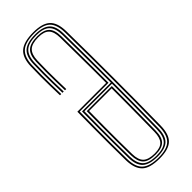

<svg xmlns="http://www.w3.org/2000/svg" viewBox="-264 -833 868 868"><g transform="rotate(-45 169.5 -399.0)"><path d="M174 5Q110.8 5 85.9 -20Q61 -45 60 -97Q59 -153.2 58.9 -205.2Q58.8 -257.2 59.1 -307.5Q59.5 -357.8 60 -408H244.2Q244.2 -451.5 244 -497.2Q243.8 -543 243.2 -593.2Q242.8 -643.5 242 -700.5Q241.5 -737.5 225.9 -754.2Q210.2 -771 173 -771Q132 -771 114.6 -754.1Q97.2 -737.2 96 -700Q95 -664.2 94.9 -635.9Q94.8 -607.5 95.4 -579.4Q96 -551.2 97 -516H89Q88 -551.5 87.4 -580.1Q86.8 -608.8 86.9 -637.2Q87 -665.8 88 -700.2Q89.2 -741.5 108.9 -759.5Q128.5 -777.5 173 -777.5Q213.8 -777.5 231.6 -759.6Q249.5 -741.8 250 -700.5Q250.8 -645.2 251.2 -594.4Q251.8 -543.5 252 -495.6Q252.2 -447.8 252.2 -401H68Q67.5 -340 67.1 -289.6Q66.8 -239.2 67 -192.9Q67.2 -146.5 68 -97Q68.8 -45.8 93.4 -23.6Q118 -1.5 174 -1.5Q227 -1.5 250.1 -23.8Q273.2 -46 274 -97.2Q275.2 -180.2 275.8 -254Q276.2 -327.8 276.2 -398.6Q276.2 -469.5 275.8 -543.4Q275.2 -617.2 274 -700.8Q273.2 -752.2 250 -774.4Q226.8 -796.5 173 -796.5Q115.2 -796.5 90.4 -774Q65.5 -751.5 64 -700.8Q63 -665 62.9 -636.2Q62.8 -607.5 63.4 -579.2Q64 -551 65 -516H57Q56 -550.8 55.4 -579.5Q54.8 -608.2 54.9 -637.1Q55 -666 56 -701Q57.5 -755.5 84.6 -779.2Q111.8 -803 173 -803Q230.5 -803 255.9 -779.2Q281.2 -755.5 282 -701Q283.2 -617.5 283.8 -543.5Q284.2 -469.5 284.2 -398.6Q284.2 -327.8 283.8 -254Q283.2 -180.2 282 -97Q281.2 -42.5 256.2 -18.8Q231.2 5 174 5ZM174 -7.8Q121.2 -7.8 99 -28.9Q76.8 -50 76 -97.2Q75.2 -150.5 75 -194.6Q74.8 -238.8 75 -285.8Q75.2 -332.8 75.8 -394H260.2Q260.2 -433.2 260 -480.2Q259.8 -527.2 259.4 -582.4Q259 -637.5 258 -700.8Q257.5 -745.2 237.6 -764.5Q217.8 -783.8 173 -783.8Q122.8 -783.8 102 -763.8Q81.2 -743.8 80 -700.2Q79 -664.5 78.9 -636Q78.8 -607.5 79.4 -579.2Q80 -551 81 -516H73Q72 -551.2 71.4 -580Q70.8 -608.8 70.9 -637.2Q71 -665.8 72 -700.5Q73.2 -748.5 96.8 -769.4Q120.2 -790.2 173 -790.2Q221.5 -790.2 243.5 -769.8Q265.5 -749.2 266 -700.8Q267.2 -617.5 267.8 -543.6Q268.2 -469.8 268.2 -398.9Q268.2 -328 267.8 -254.2Q267.2 -180.5 266 -97.2Q265.5 -49 243.8 -28.4Q222 -7.8 174 -7.8ZM174 -14.2Q218.2 -14.2 237.9 -33.5Q257.5 -52.8 258 -97.2Q258.5 -137.2 259 -176Q259.5 -214.8 259.8 -251.5Q260 -288.2 260.1 -322.2Q260.2 -356.2 260.2 -387H83.8Q83.2 -331 83 -284.8Q82.8 -238.5 83 -193.8Q83.2 -149 84 -97.2Q84.8 -55 104.4 -34.6Q124 -14.2 174 -14.2ZM174 -20.5Q128.8 -20.5 110.8 -39.1Q92.8 -57.8 92 -97.5Q91.2 -148 91 -193Q90.8 -238 91 -283.2Q91.2 -328.5 91.8 -380H252.2Q252.2 -332 252 -284.5Q251.8 -237 251.2 -190.2Q250.8 -143.5 250 -97.5Q249.5 -56.2 231.9 -38.4Q214.2 -20.5 174 -20.5ZM174 -27Q210.8 -27 226.1 -43.8Q241.5 -60.5 242 -97.5Q242.8 -147.5 243.1 -189.9Q243.5 -232.2 243.9 -275.9Q244.2 -319.5 244.2 -373H99.8Q99.2 -317.8 99 -272.1Q98.8 -226.5 99 -184.4Q99.2 -142.2 100 -97.5Q100.5 -59.8 117.6 -43.4Q134.8 -27 174 -27Z"/></g></svg>

Font: Big Shoulders Inline Text Thin Thin
Style: Regular
Weight: 250
Version: Version 2.002